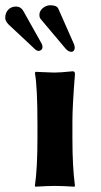

<svg xmlns="http://www.w3.org/2000/svg" viewBox="-52 -704 382 727"><path d="M89.8 -234.9V-180.2C89.8 -105.3 86.6 -45.2 80.1 0L82 2.9C112 1 136.6 0 155.8 0C175.6 0 200.4 1 230 2.9L231.9 0C225.4 -47.5 222.2 -107.6 222.2 -180.2V-246.1C222.2 -283.2 225.4 -342.4 231.9 -423.8C231.9 -430.7 229 -434.1 223.1 -434.1C191.6 -430.8 168.5 -429.2 153.8 -429.2C143.7 -429.2 130.3 -429.7 113.5 -430.7C96.8 -431.6 86.6 -432.1 83 -432.1L80.1 -428.2C86.6 -392.4 89.8 -328 89.8 -234.9ZM-32.2 -636.2C-32.2 -648.6 -28.5 -658.9 -21 -667C-13.5 -675.1 -3.6 -679.2 8.8 -679.2C11.1 -679.2 13.3 -679 15.4 -678.5C17.5 -678 19.4 -677.4 21 -676.8C22.6 -676.1 24.2 -675.3 25.6 -674.3C27.1 -673.3 28.3 -672.4 29.3 -671.4C30.3 -670.4 31.2 -669.4 32.2 -668.2C33.2 -667.1 33.9 -666.1 34.4 -665.3C34.9 -664.5 35.5 -663.6 36.1 -662.6L37.1 -661.1L105 -540C107.6 -535.8 108.9 -531.1 108.9 -525.9C108.9 -521.6 107.4 -518.1 104.5 -515.4C101.6 -512.6 98.1 -511.2 94.2 -511.2C89.4 -511.2 84.3 -513.8 79.1 -519L-19 -610.8C-27.8 -619.6 -32.2 -628.1 -32.2 -636.2ZM97.2 -647.9C97.2 -657.4 101.4 -665.8 109.9 -673.1C118.3 -680.4 128.1 -684.1 139.2 -684.1C155.1 -684.1 165 -679.7 168.9 -670.9L228 -537.1C230 -532.2 231 -527.5 231 -522.9C231 -518.4 229.7 -514.7 227.3 -512C224.9 -509.2 221.7 -507.8 217.8 -507.8C209.6 -507.8 201.7 -512.9 193.8 -522.9L102.1 -631.8C98.8 -635.7 97.2 -641.1 97.2 -647.9Z"/></svg>

Font: Linux Biolinum G
Style: Bold
Weight: 700
Designer: Philipp H. Poll
Foundry: Philipp H. Poll
Version: Version 1.1.0